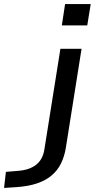

<svg xmlns="http://www.w3.org/2000/svg" viewBox="-156 -731 479 944"><path d="M148 -606 164 -711H290L273 -606ZM-136 193 -127 114 -67 109Q-12 105 21 79.5Q54 54 62 5L141 -491H245L168 -6Q161 38 144 72.5Q127 107 98 131.5Q69 156 26.5 170.5Q-16 185 -74 189Z"/></svg>

Font: Nunito Sans 10pt Expanded Medium
Style: Italic
Weight: 500
Width: 7
Italic angle: -9°
Designer: Vernon Adams
Foundry: Vernon Adams
Version: Version 3.101;gftools[0.9.27]